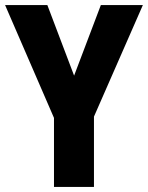

<svg xmlns="http://www.w3.org/2000/svg" viewBox="-20 -734 581 754"><path d="M271 -437 376 -714H541L349 -276V0H192V-271L0 -714H166Z"/></svg>

Font: Noto Sans Ethiopic Condensed ExtraBold
Style: Regular
Weight: 800
Width: 3
Designer: Monotype Design Team
Foundry: Monotype Imaging Inc.
Version: Version 2.102; ttfautohint (v1.8.4.7-5d5b)